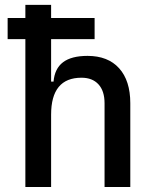

<svg xmlns="http://www.w3.org/2000/svg" viewBox="-20 -752 626 772"><path d="M10.7 -594.7V-679.7H360.4V-594.7ZM400.4 0V-336.9Q400.4 -386.2 376 -412.8Q351.6 -439.5 307.6 -439.5Q185.5 -439.5 185.5 -291L155.3 -423.8H195.3Q199.7 -476.1 233.4 -501.7Q267.1 -527.3 332 -527.3Q414.1 -527.3 459 -477.5Q503.9 -427.7 503.9 -336.9V0ZM82 0V-732.4H185.5V0Z"/></svg>

Font: Cascadia Mono
Style: Regular
Weight: 400
Monospace: yes
Designer: Aaron Bell
Foundry: Saja Typeworks
Version: Version 2102.003